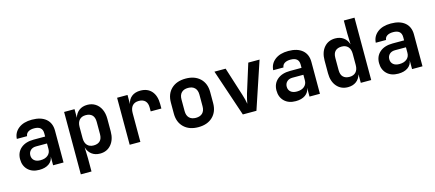

<svg xmlns="http://www.w3.org/2000/svg" viewBox="-60 -1360 4921 2170"><g transform="rotate(-15 2400.0 -275.0)"><path d="M239 10Q155 10 106.5 -37.5Q58 -85 58 -162Q58 -242 113 -289.5Q168 -337 264 -337H398V-376Q398 -459 301 -459Q257 -459 231 -442Q205 -425 202 -394H82Q86 -468 144.5 -514Q203 -560 302 -560Q407 -560 465 -511Q523 -462 523 -373V0H401V-103Q394 -50 351 -20Q308 10 239 10ZM279 -92Q334 -92 366 -119Q398 -146 398 -191V-256H270Q229 -256 205 -233Q181 -210 181 -174Q181 -137 206.5 -114.5Q232 -92 279 -92Z M677 180V-550H799V-449Q814 -501 853 -530.5Q892 -560 950 -560Q1003 -560 1043.5 -534Q1084 -508 1106.5 -460.5Q1129 -413 1129 -350V-201Q1129 -106 1080 -48Q1031 10 950 10Q892 10 852.5 -20Q813 -50 798 -104L802 26V180ZM903 -98Q951 -98 977.5 -124Q1004 -150 1004 -204V-346Q1004 -400 977.5 -426Q951 -452 903 -452Q855 -452 828.5 -423Q802 -394 802 -341V-209Q802 -156 828.5 -127Q855 -98 903 -98Z M1297 0V-550H1419V-443Q1429 -497 1468.5 -528.5Q1508 -560 1571 -560Q1655 -560 1702 -506Q1749 -452 1749 -355V-303H1624V-349Q1624 -399 1598 -425.5Q1572 -452 1524 -452Q1474 -452 1448 -422Q1422 -392 1422 -337V0Z M2100 9Q1994 9 1932 -50.5Q1870 -110 1870 -211V-339Q1870 -441 1932 -500Q1994 -559 2100 -559Q2206 -559 2268 -500Q2330 -441 2330 -339V-211Q2330 -110 2268 -50.5Q2206 9 2100 9ZM2100 -100Q2150 -100 2177.5 -127.5Q2205 -155 2205 -207V-343Q2205 -395 2177.5 -422.5Q2150 -450 2100 -450Q2050 -450 2022.5 -422.5Q1995 -395 1995 -343V-207Q1995 -155 2022.5 -127.5Q2050 -100 2100 -100Z M2621 0 2436 -550H2567L2673 -216Q2683 -186 2690.5 -155.5Q2698 -125 2701 -103Q2705 -125 2711.5 -155.5Q2718 -186 2727 -215L2832 -550H2964L2780 0Z M3239 10Q3155 10 3106.5 -37.5Q3058 -85 3058 -162Q3058 -242 3113 -289.5Q3168 -337 3264 -337H3398V-376Q3398 -459 3301 -459Q3257 -459 3231 -442Q3205 -425 3202 -394H3082Q3086 -468 3144.5 -514Q3203 -560 3302 -560Q3407 -560 3465 -511Q3523 -462 3523 -373V0H3401V-103Q3394 -50 3351 -20Q3308 10 3239 10ZM3279 -92Q3334 -92 3366 -119Q3398 -146 3398 -191V-256H3270Q3229 -256 3205 -233Q3181 -210 3181 -174Q3181 -137 3206.5 -114.5Q3232 -92 3279 -92Z M3850 10Q3770 10 3720.5 -47Q3671 -104 3671 -200V-349Q3671 -446 3720 -503Q3769 -560 3850 -560Q3907 -560 3946.5 -531Q3986 -502 4002 -450L3998 -576V-730H4123V0H4001V-100Q3986 -48 3947 -19Q3908 10 3850 10ZM3897 -98Q3945 -98 3971.5 -127Q3998 -156 3998 -209V-341Q3998 -394 3971.5 -423Q3945 -452 3897 -452Q3849 -452 3822.5 -426Q3796 -400 3796 -346V-204Q3796 -150 3822.5 -124Q3849 -98 3897 -98Z M4439 10Q4355 10 4306.5 -37.5Q4258 -85 4258 -162Q4258 -242 4313 -289.5Q4368 -337 4464 -337H4598V-376Q4598 -459 4501 -459Q4457 -459 4431 -442Q4405 -425 4402 -394H4282Q4286 -468 4344.5 -514Q4403 -560 4502 -560Q4607 -560 4665 -511Q4723 -462 4723 -373V0H4601V-103Q4594 -50 4551 -20Q4508 10 4439 10ZM4479 -92Q4534 -92 4566 -119Q4598 -146 4598 -191V-256H4470Q4429 -256 4405 -233Q4381 -210 4381 -174Q4381 -137 4406.5 -114.5Q4432 -92 4479 -92Z"/></g></svg>

Font: JetBrains Mono NL
Style: Bold
Weight: 700
Monospace: yes
Designer: Philipp Nurullin, Konstantin Bulenkov
Foundry: JetBrains
Version: Version 2.305; ttfautohint (v1.8.4.7-5d5b)